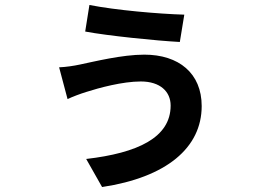

<svg xmlns="http://www.w3.org/2000/svg" viewBox="-20 -677 1040 773"><path d="M667 -252C667 -123 534 -61 327 -37L391 76C650 37 792 -82 792 -250C792 -382 700 -457 561 -457C471 -457 359 -429 301 -417C278 -412 245 -407 218 -406L252 -278C270 -287 305 -300 328 -307C378 -323 473 -349 547 -349C625 -349 667 -308 667 -252ZM340 -657 323 -550C413 -533 610 -513 704 -508L722 -618C619 -621 446 -636 340 -657Z"/></svg>

Font: Noto Sans HK
Style: Bold
Weight: 700
Designer: Ryoko NISHIZUKA 西塚涼子 (kana, bopomofo & ideographs); Paul D. Hunt (Latin, Greek & Cyrillic); Sandoll Communications 산돌커뮤니
Foundry: Adobe
Version: Version 2.002;hotconv 1.0.116;makeotfexe 2.5.65601